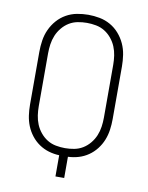

<svg xmlns="http://www.w3.org/2000/svg" viewBox="-84 -804 668 865"><g transform="rotate(10 250.0 -371.5)"><path d="M230 0V-97Q205 -98 181.5 -105Q158 -112 137.5 -126Q117 -140 101.5 -160Q86 -180 77 -202.5Q68 -225 64.5 -249.5Q61 -274 61 -299V-540Q61 -566 65 -592.5Q69 -619 80 -643Q91 -667 108.5 -687Q126 -707 149 -720Q172 -733 198 -738Q224 -743 250 -743Q276 -743 302 -738Q328 -733 351 -720Q374 -707 391.5 -687Q409 -667 420 -643Q431 -619 435 -592.5Q439 -566 439 -540V-299Q439 -274 435.5 -249.5Q432 -225 423 -202.5Q414 -180 398.5 -160Q383 -140 362.5 -126Q342 -112 318.5 -105Q295 -98 270 -97V0ZM250 -133Q271 -133 292 -137Q313 -141 331 -152Q349 -163 363 -180Q377 -197 385 -216.5Q393 -236 396 -257Q399 -278 399 -299V-540Q399 -561 396 -582Q393 -603 385 -622.5Q377 -642 363 -659Q349 -676 331 -687Q313 -698 292 -702Q271 -706 250 -706Q229 -706 208 -702Q187 -698 169 -687Q151 -676 137 -659Q123 -642 115 -622.5Q107 -603 104 -582Q101 -561 101 -540V-299Q101 -278 104 -257Q107 -236 115 -216.5Q123 -197 137 -180Q151 -163 169 -152Q187 -141 208 -137Q229 -133 250 -133Z"/></g></svg>

Font: Iosevka Term Curly Extralight
Style: Regular
Weight: 200
Designer: Belleve Invis
Foundry: Belleve Invis
Version: Version 32.3.0